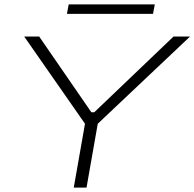

<svg xmlns="http://www.w3.org/2000/svg" viewBox="-20 -852 883 872"><path d="M315 0 366 -290 90 -686H158L395 -342H408L768 -686H843L424 -290L373 0ZM284 -789 292 -832H683L675 -789Z"/></svg>

Font: Archivo Expanded Thin
Style: Italic
Weight: 250
Width: 7
Italic angle: -10°
Designer: Hector Gatti
Foundry: Omnibus-Type
Version: Version 2.001